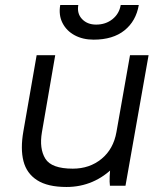

<svg xmlns="http://www.w3.org/2000/svg" viewBox="-20 -740 656 765"><path d="M73 -216 126 -520H200L147 -213Q136 -148 160.5 -108Q185 -68 270 -68Q337 -68 384.5 -107Q432 -146 444 -214L498 -520H572L480 0H418Q416 -14 417 -37.5Q418 -61 421 -78L435 -76Q396 -36 348 -15.5Q300 5 245 5Q170 5 128 -22Q86 -49 73.5 -98Q61 -147 73 -216ZM220 -720H292Q286 -686 307 -664Q328 -642 363 -642Q401 -642 428 -663.5Q455 -685 461 -720H533Q522 -656 476 -619Q430 -582 353 -582Q310 -582 277.5 -599.5Q245 -617 229 -648.5Q213 -680 220 -720Z"/></svg>

Font: Fixel Italic Variable 20240409 Display Thin
Style: Italic
Weight: 100
Italic angle: -10°
Designer: AlfaBravo + MacPaw
Foundry: Kyrylo Tkachov, Marchela Mozhyna, Serhii Makarenko, Maria Weinstein, Zakhar Kryvoshyya
Version: Version 1.211;Glyphs 3.2 (3225)